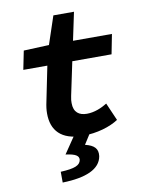

<svg xmlns="http://www.w3.org/2000/svg" viewBox="-96 -717 791 1024"><g transform="rotate(-10 300.0 -204.5)"><path d="M309.2 12C385.8 12 458.4 -10.3 502.5 -39.9L460.9 -135.6C431 -117.1 391.6 -99.9 350.8 -99.9C308.8 -99.9 279.6 -119.5 279.6 -170C279.6 -180.8 279.8 -190.2 283.8 -208.2L322 -389.4H534.6L555.5 -496.1H344.7L376.7 -647.8H265.1L214.4 -496.1L77.1 -490.4L56.7 -389.4H186.9L149 -203C143.2 -176.4 141 -158.1 141 -137.8C141 -46.9 191.3 12 309.2 12ZM159.3 239C285.5 235.5 364.2 203.3 375.6 133.8C380.5 94.3 360.8 73.4 311.3 61.4L357 -10.6H271.3L200.1 94.3C257.6 101.5 271.5 115.2 269.8 135.2C264.9 164.3 236.1 176.8 159 180.5L159.3 239Z"/></g></svg>

Font: Source Code Variable
Style: Italic
Weight: 400
Italic angle: -11°
Monospace: yes
Designer: Paul D. Hunt, Teo Tuominen
Foundry: Adobe Systems Incorporated
Version: Version 1.005;PS 1.0;hotconv 16.6.54;makeotf.lib2.5.65590